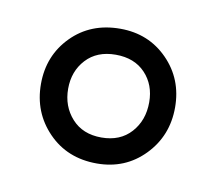

<svg xmlns="http://www.w3.org/2000/svg" viewBox="-40 -638 353 313"><g transform="rotate(10 136.0 -481.5)"><path d="M137 -370Q88 -370 56.5 -402.5Q25 -435 25 -482Q25 -529 56.5 -561Q88 -593 137 -593Q184 -593 215.5 -561Q247 -529 247 -482Q247 -435 215.5 -402.5Q184 -370 137 -370ZM137 -413Q168 -413 186 -433Q204 -453 204 -483Q204 -512 186 -531Q168 -550 137 -550Q106 -550 88 -530.5Q70 -511 70 -482Q70 -453 88 -433Q106 -413 137 -413Z"/></g></svg>

Font: Rokkitt SemiBold SemiBold
Style: Regular
Weight: 600
Version: Version 3.103